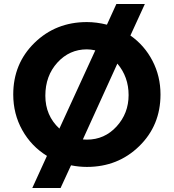

<svg xmlns="http://www.w3.org/2000/svg" viewBox="-20 -825 866 957"><path d="M780 -354Q780 -200 674 -96.5Q568 7 413 7Q374 7 334 -1L282 112H141L214 -48Q136 -96 91 -176.5Q46 -257 46 -354Q46 -508 152 -611.5Q258 -715 413 -715Q461 -715 513 -702L560 -805H702L630 -648Q700 -599 740 -522Q780 -445 780 -354ZM413 -579Q326 -579 266 -513Q206 -447 206 -348Q206 -249 276 -184L455 -574Q432 -579 413 -579ZM565 -508 393 -130Q399 -129 413 -129Q501 -129 561 -194.5Q621 -260 621 -351Q621 -442 565 -508Z"/></svg>

Font: Montserrat_am3
Style: Bold
Weight: 700
Designer: Julieta Ulanovsky
Foundry: Julieta Ulanovsky. Armenina letters added by Vahan Hovhannisyan
Version: Version 2.001